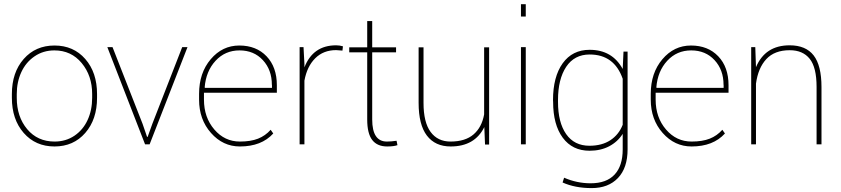

<svg xmlns="http://www.w3.org/2000/svg" viewBox="-20 -706 4111 939"><path d="M62 -246.1V-227.5Q62 -135.3 112.8 -74.5Q163.6 -13.7 247.1 -13.7Q301.8 -13.7 344 -42.2Q386.2 -70.8 408.4 -119.1Q430.7 -167.5 430.7 -227.5V-246.1Q430.7 -335.9 379.4 -397.7Q328.1 -459.5 246.1 -459.5Q191.4 -459.5 148.9 -430.4Q106.4 -401.4 84.2 -353Q62 -304.7 62 -246.1ZM38.1 -227.5V-246.1Q38.1 -351.6 95.9 -417.5Q153.8 -483.4 246.6 -483.4Q339.4 -483.4 397 -417.5Q454.6 -351.6 454.6 -246.1V-227.5Q454.6 -122.1 397 -55.9Q339.4 10.3 246.6 10.3Q153.8 10.3 95.9 -55.9Q38.1 -122.1 38.1 -227.5Z M530.3 -475.6 677.2 -100.6 699.2 -36.6H702.1L725.1 -100.6L871.1 -475.6H897L711.9 -0.5L712.4 0H689.5L504.9 -475.6Z M1310.1 -291H1309.6Q1309.6 -364.3 1265.6 -411.9Q1221.7 -459.5 1151.4 -459.5Q1081.1 -459.5 1034.2 -408.7Q987.3 -357.9 981 -278.8L982.4 -276.4H1310.1ZM1153.3 10.3Q1070.3 10.3 1012 -55.7Q953.6 -121.6 953.6 -218.8V-247.1Q953.6 -349.1 1010.5 -416.3Q1067.4 -483.4 1150.4 -483.4Q1233.4 -483.4 1283.7 -430.7Q1334 -377.9 1334 -289.1V-252.4H977.5V-218.8Q977.5 -131.8 1028.1 -72.8Q1078.6 -13.7 1153.3 -13.7Q1206.1 -13.7 1241.9 -27.8Q1277.8 -42 1303.7 -71.3L1316.4 -53.2Q1258.8 10.3 1153.3 10.3Z M1468.8 0H1445.3V-475.6H1464.4L1468.8 -393.1V-376.5Q1510.7 -484.4 1624 -484.4Q1640.6 -484.4 1657.2 -479.5L1654.8 -458.5L1624 -460.9Q1561.5 -460.9 1521.5 -420.9Q1481.4 -380.9 1468.8 -311.5Z M1775.9 -603H1800.3V-474.6H1917V-450.2H1800.3V-121.6Q1800.3 -13.7 1872.1 -13.7Q1893.6 -13.7 1919.4 -17.6L1923.8 3.9Q1905.8 10.3 1873.5 10.3Q1824.7 10.3 1800.3 -21.5Q1775.9 -53.2 1775.9 -121.6V-450.2H1688V-474.6H1775.9Z M2184.1 10.3Q2108.4 10.3 2067.9 -42.7Q2027.3 -95.7 2027.3 -203.1V-474.6H2051.3V-202.6Q2051.3 -107.9 2085.9 -60.8Q2120.6 -13.7 2183.1 -13.7Q2255.4 -13.7 2295.9 -48.6Q2336.4 -83.5 2347.7 -146.5V-474.6H2372.1V1H2352.1L2348.6 -84.5Q2301.8 10.3 2184.1 10.3Z M2551.3 -475.6V0H2527.8V-475.6ZM2551.3 -685.5V-625H2527.8V-685.5Z M2863.8 -462.4Q2974.1 -462.4 3025.4 -368.7L3029.3 -453.6H3049.3V24.4Q3049.3 115.2 3002.2 164.6Q2955.1 213.9 2873.8 213.9Q2792.5 213.9 2731.4 186.5L2738.8 163.1Q2801.3 190.4 2868.7 190.4Q2945.8 190.4 2985.6 147.9Q3025.4 105.5 3025.4 24.4V-51.3Q3000.5 -12.2 2959 9.5Q2917.5 31.2 2863.3 31.2Q2779.3 31.2 2732.2 -32.5Q2685.1 -96.2 2685.1 -207.5L2684.6 -216.3Q2684.6 -330.6 2731.9 -396.5Q2779.3 -462.4 2863.8 -462.4ZM2709 -216.8V-207.5Q2709 -107.4 2748.8 -50.3Q2788.6 6.8 2862.8 6.8Q2923.8 6.8 2965.1 -20.3Q3006.3 -47.4 3025.4 -95.7V-320.8Q2983.9 -439.5 2863.8 -439.5Q2789.1 -439.5 2749 -379.2Q2709 -318.8 2709 -216.8Z M3519 -291H3518.6Q3518.6 -364.3 3474.6 -411.9Q3430.7 -459.5 3360.4 -459.5Q3290 -459.5 3243.2 -408.7Q3196.3 -357.9 3189.9 -278.8L3191.4 -276.4H3519ZM3362.3 10.3Q3279.3 10.3 3220.9 -55.7Q3162.6 -121.6 3162.6 -218.8V-247.1Q3162.6 -349.1 3219.5 -416.3Q3276.4 -483.4 3359.4 -483.4Q3442.4 -483.4 3492.7 -430.7Q3543 -377.9 3543 -289.1V-252.4H3186.5V-218.8Q3186.5 -131.8 3237.1 -72.8Q3287.6 -13.7 3362.3 -13.7Q3415 -13.7 3450.9 -27.8Q3486.8 -42 3512.7 -71.3L3525.4 -53.2Q3467.8 10.3 3362.3 10.3Z M3653.8 -475.6H3673.8L3677.2 -377.4Q3722.2 -484.4 3841.8 -484.4Q3920.9 -484.4 3959.2 -435.1Q3997.6 -385.7 3997.6 -279.8V0H3973.6V-280.8Q3973.6 -376.5 3939.9 -418.5Q3906.2 -460.4 3842.3 -460.4Q3768.1 -460.4 3727.8 -417Q3687.5 -373.5 3677.2 -296.9V0H3653.8Z"/></svg>

Font: Yantramanav Thin
Style: Regular
Weight: 250
Version: Version 1.001;PS 1.0;hotconv 1.0.72;makeotf.lib2.5.5900; ttf